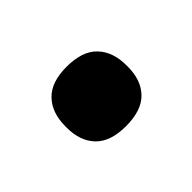

<svg xmlns="http://www.w3.org/2000/svg" viewBox="-44 -414 299 299"><g transform="rotate(-45 106.0 -264.5)"><path d="M105.5 -198.5Q71.5 -198.5 55 -215.5Q38.5 -232.5 38.5 -262V-265Q38.5 -295 55 -312.2Q71.5 -329.5 105.5 -329.5Q140 -329.5 156.5 -312.2Q173 -295 173 -265V-262Q173 -232.5 156.5 -215.5Q140 -198.5 105.5 -198.5Z"/></g></svg>

Font: Anek Gujarati Medium SemiBold
Style: Regular
Weight: 600
Version: Version 1.003